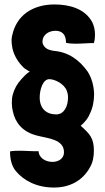

<svg xmlns="http://www.w3.org/2000/svg" viewBox="-20 -760 469 861"><path d="M222 81C292 81 350 51 383 -9C397 -32 401 -59 401 -85C401 -141 382 -160 342 -196C362 -214 376 -231 383 -250C396 -276 402 -307 402 -339C401 -375 391 -411 373 -439C336 -491 287 -527 220 -532C199 -536 180 -541 171 -566C169 -581 173 -593 181 -602C192 -615 210 -622 228 -622C261 -622 276 -603 276 -568C289 -565 304 -564 320 -564C347 -564 376 -567 401 -567C405 -580 406 -592 406 -604C406 -625 402 -643 394 -660C361 -722 290 -740 224 -740C140 -740 65 -703 39 -618C30 -588 30 -574 36 -542C43 -512 60 -481 89 -454L114 -438C107 -437 95 -426 76 -405C57 -385 44 -361 37 -335C31 -312 32 -281 38 -259C48 -213 78 -169 146 -152C195 -139 267 -136 267 -77C267 -48 241 -34 215 -34C186 -34 155 -50 153 -82C127 -81 98 -84 69 -84C54 -84 39 -84 25 -81C25 -46 32 -17 50 6C87 51 146 81 222 81ZM232 -247C188 -247 158 -273 158 -323C158 -357 172 -405 201 -405C225 -405 268 -385 280 -352C283 -344 285 -334 285 -323C285 -284 268 -247 232 -247Z"/></svg>

Font: Londrina Solid CC
Style: CC
Weight: 400
Designer: Marcelo Magalhaes
Foundry: Tipos Pereira
Version: Version 1.003;FEAKit 1.0